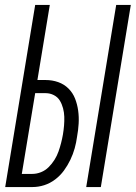

<svg xmlns="http://www.w3.org/2000/svg" viewBox="-20 -755 548 775"><path d="M328 0 449 -735H508L387 0ZM1 0 122 -735H181L131 -432H164Q191 -432 215 -423.5Q239 -415 256.5 -397.5Q274 -380 283 -357Q292 -334 295.5 -308.5Q299 -283 297.5 -256.5Q296 -230 291 -203Q288 -180 281.5 -156.5Q275 -133 264 -110Q253 -87 238 -66.5Q223 -46 202.5 -30.5Q182 -15 158.5 -7.5Q135 0 111 0ZM68 -53H110Q128 -53 145.5 -60Q163 -67 176.5 -80.5Q190 -94 200 -110Q210 -126 216 -143Q222 -160 226.5 -177.5Q231 -195 234 -212Q237 -230 238.5 -248Q240 -266 239.5 -283.5Q239 -301 234.5 -318Q230 -335 221.5 -349Q213 -363 197.5 -371Q182 -379 164 -379H122Z"/></svg>

Font: Iosevka Light
Style: Italic
Weight: 300
Italic angle: -9°
Monospace: yes
Designer: Belleve Invis
Foundry: Belleve Invis
Version: Version 32.5.0; ttfautohint (v1.8.4)